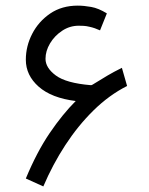

<svg xmlns="http://www.w3.org/2000/svg" viewBox="-20 -650 533 686"><path d="M434.1 -342.8Q370.1 -310.5 314.5 -255.9Q258.8 -201.2 213.4 -131.6Q168 -62 134.8 16.1L72.3 -12.2Q111.8 -107.4 157.7 -174.8Q203.6 -242.2 250.5 -289.1Q164.1 -299.8 118.2 -340.3Q72.3 -380.9 72.3 -436.5Q72.3 -484.9 95 -529.1Q117.7 -573.2 159.2 -601.6Q200.7 -629.9 257.8 -629.9Q279.8 -629.9 305.9 -625.2Q332 -620.6 361.8 -602.1L337.4 -541.5Q318.4 -550.3 300.3 -554.2Q288.6 -557.1 279.1 -557.6Q269.5 -558.1 261.2 -558.1Q229 -558.1 201.9 -540Q174.8 -522 158.7 -494.9Q142.6 -467.8 142.6 -439.9Q142.6 -407.7 179.4 -380.4Q216.3 -353 304.2 -345.7Q307.6 -345.2 311.5 -348.1Q343.3 -367.7 363.8 -379.9Q384.3 -392.1 415.5 -407.7Z"/></svg>

Font: Vazir Light WOL
Style: Light-WOL
Weight: 300
Designer: Saber Rastikerdar
Foundry: Saber Rastikerdar
Version: Version 30.0.0